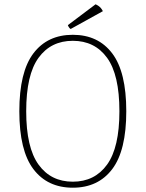

<svg xmlns="http://www.w3.org/2000/svg" viewBox="-20 -862 678 894"><path d="M319 12Q201 12 135.5 -74.5Q70 -161 70 -344Q70 -527 135.5 -613.5Q201 -700 319 -700Q437 -700 502.5 -613.5Q568 -527 568 -344Q568 -161 502.5 -74.5Q437 12 319 12ZM319 -16Q421 -16 478.5 -95.5Q536 -175 536 -344Q536 -514 478.5 -593Q421 -672 319 -672Q217 -672 159.5 -593Q102 -514 102 -344Q102 -175 159.5 -95.5Q217 -16 319 -16ZM459 -810 309 -727Q305 -729 301 -735Q297 -741 296 -745L425 -842Q432 -839 438.5 -834.5Q445 -830 450 -824Q455 -818 459 -810Z"/></svg>

Font: Arima Thin
Style: Regular
Weight: 100
Designer: Joana Correia and Natanael Gama
Foundry: NDISCOVER
Version: Version 1.101;gftools[0.9.23]